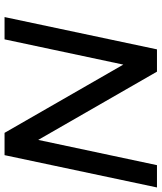

<svg xmlns="http://www.w3.org/2000/svg" viewBox="47 -757 710 844"><g transform="rotate(90 402.0 -335.0)"><path d="M197 -670 55 0H153L264 -522L564 0H662L804 -670H706L595 -148L295 -670Z"/></g></svg>

Font: LT Wave
Style: Italic
Weight: 400
Designer: Daniel Lyons
Version: Version 2.5 (Glyphs App)